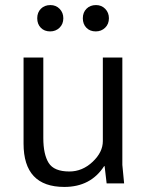

<svg xmlns="http://www.w3.org/2000/svg" viewBox="-20 -724 577 758"><path d="M386 -497H463V-73L470 0H401L393 -68H391Q338 14 234 14Q73 14 73 -157V-497H151V-179Q151 -115 172 -81Q193 -47 254 -47Q305 -47 345.5 -85Q386 -123 386 -167ZM359 -704Q381 -704 395.5 -689Q410 -674 410 -652Q410 -629 395 -614.5Q380 -600 358 -600Q335 -600 321 -614.5Q307 -629 307 -652Q307 -675 321.5 -689.5Q336 -704 359 -704ZM179 -704Q201 -704 215.5 -689Q230 -674 230 -652Q230 -629 215 -614.5Q200 -600 178 -600Q155 -600 141 -614.5Q127 -629 127 -652Q127 -675 141.5 -689.5Q156 -704 179 -704Z"/></svg>

Font: BreeCF
Style: Light
Weight: 300
Designer: Veronika Burian, Jos Scaglione
Foundry: TypeTogether
Version: Version 0.0.2